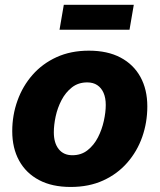

<svg xmlns="http://www.w3.org/2000/svg" viewBox="-20 -758 656 789"><path d="M270.5 10.3Q193.8 10.3 140.4 -18.1Q86.9 -46.4 58.6 -97.9Q30.3 -149.4 30.3 -218.8Q30.3 -284.7 51.8 -344.5Q73.2 -404.3 113.8 -450.4Q154.3 -496.6 212.6 -523.2Q271 -549.8 345.2 -549.8Q421.9 -549.8 475.3 -521.5Q528.8 -493.2 557.1 -441.7Q585.4 -390.1 585.4 -320.8Q585.4 -254.9 564.5 -195.3Q543.5 -135.7 502.9 -89.4Q462.4 -43 404.1 -16.4Q345.7 10.3 270.5 10.3ZM277.3 -120.1Q314 -120.1 340.1 -140.9Q366.2 -161.6 382.6 -193.6Q398.9 -225.6 406.7 -261.2Q414.6 -296.9 414.6 -326.7Q414.6 -356 405.5 -376.5Q396.5 -397 379.6 -408.2Q362.8 -419.4 338.4 -419.4Q301.8 -419.4 275.6 -398.9Q249.5 -378.4 232.9 -346.7Q216.3 -314.9 208.7 -279.5Q201.2 -244.1 201.2 -214.4Q201.2 -170.4 221.2 -145.3Q241.2 -120.1 277.3 -120.1ZM529.8 -738.3 512.2 -635.7H224.6L242.2 -738.3Z"/></svg>

Font: Inter 16pt ExtraBold
Style: Italic
Weight: 800
Italic angle: -9.3988°
Version: Version 4.001;git-66647c0bb